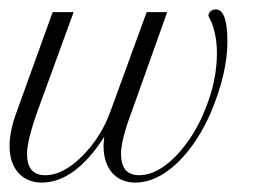

<svg xmlns="http://www.w3.org/2000/svg" viewBox="-48 -386 593 412"><path d="M266.7 -360H310.8L235 -147.5Q211.7 -85.8 211.7 -55.8Q211.7 -10 250.8 -10Q288.3 -10 328.3 -50Q369.2 -92.5 392.5 -151.7Q417.5 -213.3 417.5 -271.7Q417.5 -295 412.9 -315Q408.3 -335 403.3 -343.3L399.2 -351.7Q399.2 -357.5 403.8 -361.7Q408.3 -365.8 415 -365.8Q440 -365.8 440 -296.7Q440 -230 405 -145.8Q375 -76.7 331.7 -35.8Q287.5 5.8 242.5 5.8Q210.8 5.8 192.5 -15.4Q174.2 -36.7 174.2 -73.3Q174.2 -79.2 175.8 -92.5Q112.5 5.8 41.7 5.8Q10 5.8 -8.8 -15.4Q-27.5 -36.7 -27.5 -73.3Q-27.5 -105 -11.7 -147.5L65 -360H110L32.5 -147.5Q10 -84.2 10 -55.8Q10 -10 49.2 -10Q86.7 -10 127.5 -50Q169.2 -91.7 189.2 -147.5Z"/></svg>

Font: Sirivennela
Style: Regular
Weight: 400
Designer: Appaji Ambarisha Darbha
Foundry: Appaji Ambarisha Darbha
Version: Version 1.00; ttfautohint (v1.8.4.7-5d5b)